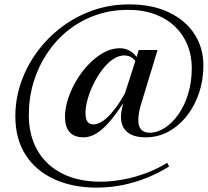

<svg xmlns="http://www.w3.org/2000/svg" viewBox="-20 -743 948 876"><path d="M662 -137.5Q697.5 -137.5 731.8 -159.5Q766 -181.5 794 -221.2Q822 -261 838.5 -315Q855 -369 855 -433.5Q855 -488.5 836 -536.2Q817 -584 779.8 -620.5Q742.5 -657 688.2 -677.5Q634 -698 563 -698Q484.5 -698 415.8 -673.5Q347 -649 291.2 -604.8Q235.5 -560.5 195.2 -500.2Q155 -440 133.2 -368.5Q111.5 -297 111.5 -218.5Q111.5 -124 151.5 -55.8Q191.5 12.5 264.8 49.2Q338 86 438.5 86Q484 86 535 77.2Q586 68.5 639.2 49.5Q692.5 30.5 743 0L751.5 16.5Q704.5 46 651 67.8Q597.5 89.5 539.8 101.2Q482 113 421 113Q312 113 228.2 75Q144.5 37 97.2 -35.8Q50 -108.5 50 -213Q50 -291.5 75.8 -366.2Q101.5 -441 148.8 -505.5Q196 -570 260.5 -619Q325 -668 403.2 -695.5Q481.5 -723 568.5 -723Q675 -723 751 -686.5Q827 -650 867.5 -587.2Q908 -524.5 908 -444.5Q908 -379 888.5 -320Q869 -261 833.2 -215.2Q797.5 -169.5 749.5 -143Q701.5 -116.5 645 -116.5Q589.5 -116.5 560.8 -140.2Q532 -164 532 -210Q532 -221 534 -234Q536 -247 539.5 -261.5L549 -303L560.5 -302Q526.5 -246.5 498.2 -210.2Q470 -174 446.2 -153.8Q422.5 -133.5 401.8 -125Q381 -116.5 362 -116.5Q318 -116.5 297.2 -140.5Q276.5 -164.5 276.5 -211Q276.5 -248.5 290.2 -291.2Q304 -334 328.2 -375Q352.5 -416 384.2 -449.2Q416 -482.5 452.5 -502.8Q489 -523 527 -523Q556 -523 579.5 -506.8Q603 -490.5 618.5 -457L609.5 -444.5Q597.5 -468.5 582.8 -479.2Q568 -490 547 -490Q520.5 -490 494.8 -472.2Q469 -454.5 446.5 -424.8Q424 -395 406.8 -360Q389.5 -325 379.8 -290Q370 -255 370 -227Q370 -200.5 379 -188Q388 -175.5 407 -175.5Q420 -175.5 436 -183.2Q452 -191 470 -207.8Q488 -224.5 508.2 -251.5Q528.5 -278.5 550 -317L600.5 -473.5L613 -515H699L628 -282Q619 -254.5 615 -233Q611 -211.5 611 -195.5Q611 -164.5 625 -151Q639 -137.5 662 -137.5Z"/></svg>

Font: Newsreader 60pt
Style: Italic
Weight: 400
Italic angle: -17°
Designer: Hugues Gentile
Foundry: Production Type
Version: Version 1.003